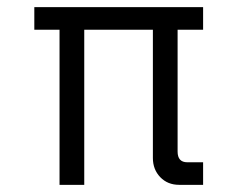

<svg xmlns="http://www.w3.org/2000/svg" viewBox="-20 -516 660 536"><path d="M146.2 0V-433H75.8V-496H547V-433H475.8V-93Q475.8 -63 502.8 -63H547V0H480.2Q448 0 427.4 -21.4Q406.8 -42.8 406.8 -75V-433H215.2V0Z"/></svg>

Font: Space Grotesk Variable
Style: Regular
Weight: 400
Designer: Florian Karsten (Space Grotesk), Colophon Foundry (Space Mono)
Foundry: Florian Karsten
Version: Version 1.106